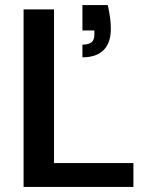

<svg xmlns="http://www.w3.org/2000/svg" viewBox="-20 -737 594 757"><path d="M73 0V-700H193V-94H506V0ZM305 -511V-561Q330 -561 341 -570.5Q352 -580 352 -599V-617H305V-717H405Q411 -689 414 -667.5Q417 -646 417 -623Q417 -568 388.5 -539.5Q360 -511 305 -511Z"/></svg>

Font: DM Sans 11pt SemiBold
Style: Regular
Weight: 600
Version: Version 4.004;gftools[0.9.30]